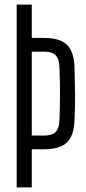

<svg xmlns="http://www.w3.org/2000/svg" viewBox="-20 -820 375 840"><path d="M53 0V-800H119V-654H174Q242 -654 273 -624Q304 -594 306 -525Q308 -458 308.5 -405Q309 -352 306 -296Q304 -227 273 -197Q242 -167 174 -167H119V0ZM119 -227H174Q208 -227 223.5 -243Q239 -259 240 -293Q245 -411 240 -528Q239 -562 223.5 -578Q208 -594 174 -594H119Z"/></svg>

Font: Big Shoulders Display
Style: Regular
Weight: 400
Designer: Patric King
Foundry: XO Type Co
Version: Version 1.000; ttfautohint (v1.8.2)